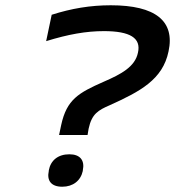

<svg xmlns="http://www.w3.org/2000/svg" viewBox="-20 -699 664 728"><path d="M165 -53V-51C157 -14 174 9 216 9C257 9 286 -14 294 -51V-53C302 -91 284 -114 243 -114C200 -114 172 -91 165 -53ZM155 -543C239 -569 307 -581 374 -581C473 -581 516 -555 503 -499C492 -446 440 -418 373 -389C278 -347 233 -322 212 -225L204 -187H312L316 -211C328 -267 352 -281 396 -300C511 -352 597 -397 619 -504C644 -619 570 -679 400 -679C323 -679 251 -667 176 -643Z"/></svg>

Font: LT Wave Text Medium Italic
Style: Regular
Weight: 500
Designer: Daniel Lyons
Version: Version 2.5 (Glyphs App)